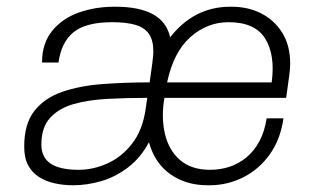

<svg xmlns="http://www.w3.org/2000/svg" viewBox="-20 -541 942 571"><path d="M198 10Q170 10 144 4.5Q118 -1 97 -14Q76 -27 64 -49Q52 -71 52 -105Q52 -173 82.5 -211.5Q113 -250 165.5 -268Q218 -286 285 -291Q352 -296 425 -296Q431 -336 433 -353Q435 -370 435.5 -376Q436 -382 436 -389Q436 -421 423 -440Q410 -459 383 -467Q356 -475 314 -475Q235 -475 198.5 -445Q162 -415 154 -355H105Q105 -412 135 -449Q165 -486 214 -503.5Q263 -521 320 -521H324Q394 -521 435 -498.5Q476 -476 486 -430Q557 -521 665 -521H669Q718 -521 757 -501Q796 -481 819.5 -443.5Q843 -406 843 -351Q843 -338 840.5 -318.5Q838 -299 831 -250H469Q459 -192 470.5 -143Q482 -94 515.5 -65Q549 -36 605 -36Q635 -36 662.5 -45Q690 -54 713 -73Q736 -92 751.5 -121Q767 -150 773 -189H823Q814 -126 782 -81.5Q750 -37 703 -13.5Q656 10 603 10H598Q533 10 486.5 -23Q440 -56 423 -118Q398 -71 360 -42.5Q322 -14 280 -2Q238 10 198 10ZM214 -36Q257 -36 299.5 -55Q342 -74 373 -114Q404 -154 413 -216L418 -250Q357 -250 300 -247Q243 -244 199 -231.5Q155 -219 129 -190.5Q103 -162 103 -111Q103 -73 130.5 -54.5Q158 -36 214 -36ZM477 -296H788Q799 -378 768.5 -426.5Q738 -475 660 -475Q596 -475 546 -430.5Q496 -386 477 -296Z"/></svg>

Font: Chivo Medium Thin
Style: Italic
Weight: 250
Italic angle: -8.05°
Version: Version 2.002